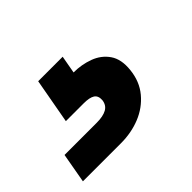

<svg xmlns="http://www.w3.org/2000/svg" viewBox="-162 -126 510 510"><g transform="rotate(-45 92.5 129.0)"><path d="M-92 265 -77 181H44Q68 181 81.5 173.5Q95 166 97 149Q98 133 88 126.5Q78 120 56 120H-11L12 -7H104L95 43Q125 43 152 53Q179 63 194.5 85.5Q210 108 206 145Q202 184 179.5 211Q157 238 123.5 251.5Q90 265 51 265Z"/></g></svg>

Font: DM Sans 12pt Black
Style: Italic
Weight: 900
Italic angle: -10°
Version: Version 4.004;gftools[0.9.30]